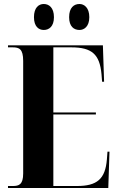

<svg xmlns="http://www.w3.org/2000/svg" viewBox="-20 -941 590 961"><path d="M378 -791C401 -791 427 -808 427 -855C427 -903 401 -921 378 -921C350 -921 326 -903 326 -855C326 -808 350 -791 378 -791ZM199 -791C225 -791 250 -808 250 -855C250 -903 225 -921 199 -921C174 -921 150 -903 150 -855C150 -808 174 -791 199 -791ZM20 0H522L528 -182H518L515 -143C507 -45 466 -10 365 -10H247V-368H460V-378H247V-704H337C440 -704 479 -669 488 -570L491 -532H501L495 -714H20V-704H44C76 -704 96 -696 96 -636V-73C96 -17 75 -10 44 -10H20Z"/></svg>

Font: Noto Serif Display ExtraCondensed ExtraBold
Style: Regular
Weight: 800
Width: 2
Designer: Monotype Design Team
Foundry: Monotype Imaging Inc.
Version: Version 2.009